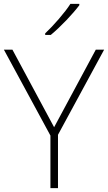

<svg xmlns="http://www.w3.org/2000/svg" viewBox="-20 -970 557 990"><path d="M389 -943V-950H343C316 -907 255 -837 213 -798V-790H242C294 -833 356 -899 389 -943ZM259 -314 44 -714H0L240 -271V0H279V-275L517 -714H474Z"/></svg>

Font: Noto Sans Myanmar UI ExtraLight
Style: Regular
Weight: 200
Designer: Monotype Design Team
Foundry: Monotype Imaging Inc.
Version: Version 2.103